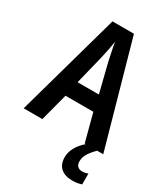

<svg xmlns="http://www.w3.org/2000/svg" viewBox="-226 -817 1003 1147"><g transform="rotate(30 275.0 -243.0)"><path d="M421 0H428C383 39 358 85 358 129C358 193 396 229 468 229C495 229 515 224 530 219V144C521 148 508 152 490 152C463 152 447 136 447 108C447 73 463 44 507 0H549L348 -715H200L0 0H129L179 -190H371ZM299 -493 348 -296H201L250 -494C259 -533 269 -581 274 -618C279 -584 291 -531 299 -493Z"/></g></svg>

Font: Noto Sans Lao UI Cond SemBd
Style: Regular
Weight: 600
Width: 3
Designer: Monotype Design Team
Foundry: Monotype Imaging Inc.
Version: Version 2.000